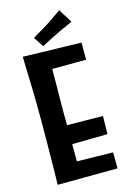

<svg xmlns="http://www.w3.org/2000/svg" viewBox="-133 -952 679 1017"><g transform="rotate(-15 207.0 -443.5)"><path d="M52 2Q52 2 52.5 -18Q53 -38 53.5 -73.5Q54 -109 54.5 -154Q55 -199 55.5 -250Q56 -301 56 -352Q56 -416 55 -478.5Q54 -541 52 -591Q50 -641 49.5 -671Q49 -701 49 -701L184 -688Q184 -688 183.5 -664.5Q183 -641 183 -603Q183 -565 182.5 -519.5Q182 -474 181.5 -430Q181 -386 181 -351Q181 -316 181.5 -270.5Q182 -225 182 -178.5Q182 -132 182.5 -92Q183 -52 183.5 -27.5Q184 -3 184 -3ZM52 2 115 -93 380 -88 381 0ZM111 -185V-291L378 -288L376 -189ZM102 -598 49 -701 369 -693V-599ZM168 -727 132 -782Q151 -794 172 -806Q193 -818 214 -831Q229 -841 243 -850.5Q257 -860 271.5 -870Q286 -880 299 -889L346 -814Q330 -806 314 -799Q298 -792 282.5 -785Q267 -778 252 -770Q238 -764 224 -756.5Q210 -749 196 -742Q182 -735 168 -727Z"/></g></svg>

Font: Truculenta ExtraBold
Style: Regular
Weight: 800
Version: Version 1.002